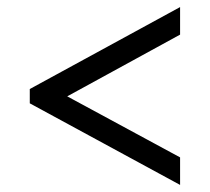

<svg xmlns="http://www.w3.org/2000/svg" viewBox="-20 -632 599 548"><path d="M494 -104.2 65 -337.1V-377.9L494 -611.8V-533.2L171.9 -357L494 -182.8Z"/></svg>

Font: Noto Serif Malayalam
Style: Regular
Weight: 400
Designer: Indian type Foundry, Jelle Bosma, Monotype Design Team
Foundry: Monotype Imaging Inc.
Version: Version 2.103